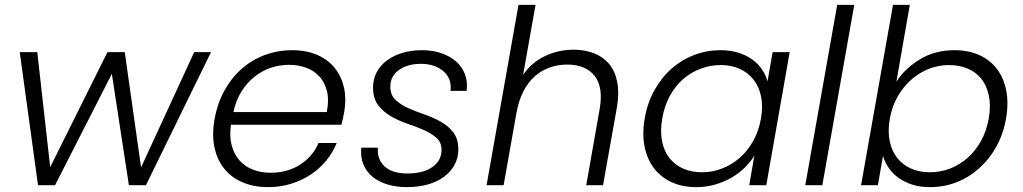

<svg xmlns="http://www.w3.org/2000/svg" viewBox="-20 -760 4199 788"><path d="M61 -546H133L186 -74L421 -546H492L559 -73L777 -546H846L579 0H509L439 -457L206 0H136Z M1166 -494Q1128 -494 1092 -482Q1056 -470 1025 -445.5Q994 -421 971 -384.5Q948 -348 938 -300H1321Q1331 -349 1322 -385.5Q1313 -422 1291 -446Q1269 -470 1236.5 -482Q1204 -494 1166 -494ZM1362 -173Q1346 -134 1319 -101Q1292 -68 1256 -44Q1220 -20 1175.5 -6Q1131 8 1080 8Q1022 8 976 -11.5Q930 -31 900.5 -67.5Q871 -104 860 -156Q849 -208 861 -273Q873 -338 902 -390Q931 -442 973 -478.5Q1015 -515 1067.5 -534.5Q1120 -554 1179 -554Q1239 -554 1283.5 -534Q1328 -514 1355 -479.5Q1382 -445 1392 -399.5Q1402 -354 1393 -302Q1390 -286 1387.5 -274Q1385 -262 1381 -248H928Q921 -200 931 -163Q941 -126 963.5 -101Q986 -76 1019 -63.5Q1052 -51 1090 -51Q1160 -51 1212 -84.5Q1264 -118 1287 -173Z M1861 -147Q1861 -111 1845 -82.5Q1829 -54 1801 -33.5Q1773 -13 1734 -2.5Q1695 8 1649 8Q1606 8 1570 -3Q1534 -14 1509 -34.5Q1484 -55 1471.5 -85Q1459 -115 1463 -154H1531Q1527 -106 1558.5 -77Q1590 -48 1653 -48Q1716 -48 1754 -74Q1792 -100 1792 -145Q1792 -176 1771 -194.5Q1750 -213 1719 -226.5Q1688 -240 1651.5 -252.5Q1615 -265 1584 -283Q1553 -301 1532 -328.5Q1511 -356 1511 -401Q1511 -435 1526 -463.5Q1541 -492 1568 -512Q1595 -532 1631.5 -543Q1668 -554 1712 -554Q1755 -554 1790.5 -542Q1826 -530 1851 -508.5Q1876 -487 1888 -456Q1900 -425 1895 -387H1829Q1835 -438 1799.5 -468Q1764 -498 1707 -498Q1653 -498 1617.5 -473Q1582 -448 1582 -404Q1582 -371 1602.5 -351Q1623 -331 1654 -317Q1685 -303 1721.5 -290.5Q1758 -278 1789 -260.5Q1820 -243 1840.5 -216.5Q1861 -190 1861 -147Z M2108 -740H2178L2127 -453Q2162 -504 2217 -530Q2272 -556 2335 -556Q2380 -556 2417.5 -541.5Q2455 -527 2479.5 -498Q2504 -469 2513 -424.5Q2522 -380 2512 -320L2455 0H2386L2441 -312Q2457 -403 2420 -449Q2383 -495 2308 -495Q2270 -495 2236 -483Q2202 -471 2174.5 -446.5Q2147 -422 2128 -385Q2109 -348 2100 -298V-299L2047 0H1977Z M2626 -274Q2637 -338 2666 -390Q2695 -442 2736.5 -478.5Q2778 -515 2829.5 -534.5Q2881 -554 2937 -554Q2978 -554 3011 -543.5Q3044 -533 3068 -515.5Q3092 -498 3107.5 -475Q3123 -452 3130 -426L3151 -546H3221L3125 0H3055L3076 -121Q3060 -95 3036 -71.5Q3012 -48 2981.5 -30.5Q2951 -13 2914.5 -2.5Q2878 8 2837 8Q2781 8 2737 -12Q2693 -32 2664.5 -69Q2636 -106 2625.5 -158Q2615 -210 2626 -274ZM3103 -273Q3112 -324 3103.5 -364.5Q3095 -405 3072.5 -433.5Q3050 -462 3015.5 -477.5Q2981 -493 2939 -493Q2896 -493 2856.5 -478.5Q2817 -464 2784.5 -436Q2752 -408 2729.5 -367Q2707 -326 2698 -274Q2689 -222 2697 -181Q2705 -140 2727.5 -111.5Q2750 -83 2784 -68Q2818 -53 2861 -53Q2903 -53 2942.5 -68Q2982 -83 3015 -111.5Q3048 -140 3071 -181Q3094 -222 3103 -273Z M3416 -740H3486L3355 0H3285Z M3659 -425Q3694 -479 3755.5 -516.5Q3817 -554 3897 -554Q3954 -554 3998 -534.5Q4042 -515 4070.5 -478.5Q4099 -442 4109.5 -390Q4120 -338 4109 -274Q4098 -210 4069 -158Q4040 -106 3998.5 -69Q3957 -32 3905.5 -12Q3854 8 3798 8Q3757 8 3725 -2Q3693 -12 3668.5 -29.5Q3644 -47 3628 -70Q3612 -93 3604 -120L3583 0H3514L3645 -740H3714ZM4038 -274Q4047 -326 4038.5 -367Q4030 -408 4008 -436Q3986 -464 3951.5 -478.5Q3917 -493 3874 -493Q3832 -493 3792.5 -477.5Q3753 -462 3720.5 -433.5Q3688 -405 3664.5 -364.5Q3641 -324 3632 -273Q3623 -222 3631.5 -181Q3640 -140 3662.5 -111.5Q3685 -83 3719.5 -68Q3754 -53 3796 -53Q3839 -53 3878.5 -68Q3918 -83 3950.5 -111.5Q3983 -140 4006 -181Q4029 -222 4038 -274Z"/></svg>

Font: SVN-Poppins Light
Style: Italic
Weight: 300
Italic angle: -10°
Designer: Ninad Kale (Devanagari), Jonny Pinhorn (Latin)
Foundry: Indian Type Foundry
Version: Version 3.002 2017; ttfautohint (v1.8.3)